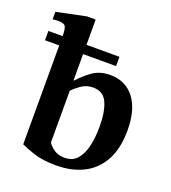

<svg xmlns="http://www.w3.org/2000/svg" viewBox="-132 -805 816 914"><g transform="rotate(20 276.5 -347.5)"><path d="M256 11Q186 11 140.5 -4.5Q95 -20 75 -30V-531H3V-578H75Q75 -614 68 -626.5Q61 -639 32 -639Q19 -639 11 -638Q3 -637 3 -637V-675L152 -706H196V-578H363V-531H196V-398H199Q226 -429 263 -455.5Q300 -482 352 -482Q430 -482 474.5 -424.5Q519 -367 519 -262Q519 -169 485.5 -108.5Q452 -48 393 -18.5Q334 11 256 11ZM281 -37Q321 -37 344 -63Q367 -89 377.5 -133Q388 -177 388 -234Q388 -308 368 -353Q348 -398 296 -398Q262 -398 235.5 -379Q209 -360 196 -345V-83Q207 -66 228 -51.5Q249 -37 281 -37Z"/></g></svg>

Font: STIX Two Text SemiBold
Style: Regular
Weight: 600
Designer: Ross Mills, John Hudson & Paul Hanslow, Tiro Typeworks Ltd; with prior portions MicroPress Inc., and Coen Hoffman.
Foundry: Tiro Typeworks Ltd
Version: Version 2.13 b171